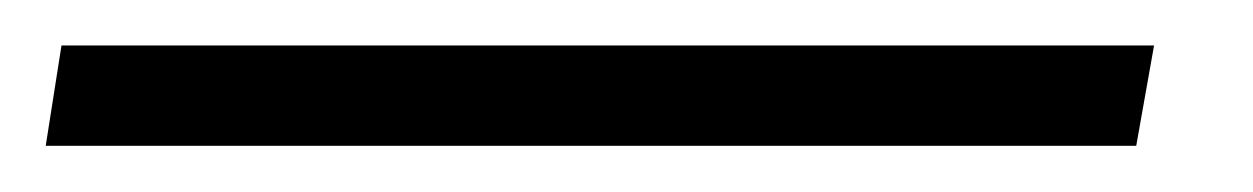

<svg xmlns="http://www.w3.org/2000/svg" viewBox="-42 90 548 84"><path d="M462.9 109.9 455.1 153.8H-22L-15.1 109.9Z"/></svg>

Font: Common Serif Medium
Style: Italic
Weight: 500
Italic angle: -12°
Designer: Philipp H. Poll, Khaled Hosny
Foundry: Stefan Peev, Context Ltd.
Version: Version 1.026